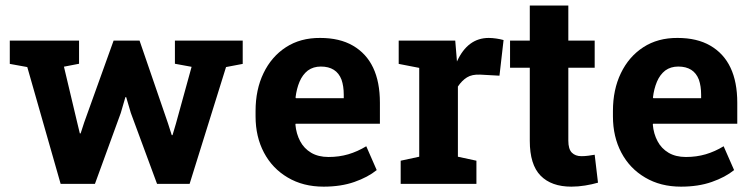

<svg xmlns="http://www.w3.org/2000/svg" viewBox="-20 -678 2774 708"><path d="M445.3 -319.8H442.4L425.3 -261.2L330.1 0H203.6L80.6 -430.7L16.1 -442.4V-528.3H271.5V-442.9L215.8 -432.1L264.6 -226.6L274.4 -186H277.3L290.5 -226.6L398.9 -528.3H494.6L599.6 -222.7L613.3 -179.7H616.2L628.9 -222.7L686.5 -431.6L625 -442.9V-528.3H875V-442.4L813.5 -430.7L679.2 0H559.1L462.4 -261.7Z M1173.3 10.3Q1097.7 10.3 1041 -23.4Q984.4 -56.6 953.4 -115.2Q922.4 -173.8 922.4 -249V-268.6Q922.4 -347.7 951.7 -408.2Q981 -469.2 1034.4 -503.9Q1087.9 -538.6 1160.6 -538.1Q1232.4 -538.1 1281.2 -509.8Q1380.9 -452.1 1380.9 -299.3V-221.7H1070.3L1069.3 -218.8Q1072.3 -184.6 1086.9 -157.2Q1101.1 -130.4 1127.4 -114.7Q1153.8 -99.1 1191.4 -99.1Q1230.5 -99.1 1264.4 -109.1Q1298.3 -119.1 1330.6 -138.7L1369.1 -50.8Q1336.4 -24.4 1286.9 -7.1Q1237.3 10.3 1173.3 10.3ZM1069.8 -318.4 1071.3 -315.9H1247.6V-328.6Q1247.6 -360.4 1239.3 -384.3Q1220.7 -432.6 1163.1 -432.6Q1135.3 -432.6 1115.2 -418Q1095.7 -402.8 1084.7 -377Q1073.7 -351.1 1069.8 -318.4Z M1668.5 -100.1 1736.8 -85.4V0H1457.5V-85.4L1525.9 -100.1V-427.7L1450.2 -442.4V-528.3H1658.7L1664.1 -462.9L1665 -451.2Q1704.6 -538.1 1782.2 -538.1Q1794.9 -538.1 1810.1 -535.9Q1825.2 -533.7 1836.9 -530.3L1821.8 -398.9L1751 -402.8Q1720.7 -404.3 1701.9 -392.6Q1683.1 -380.9 1668.5 -358.9Z M2086.9 10.3Q2013.2 10.3 1973.4 -30.3Q1933.6 -70.8 1933.6 -158.7V-428.2H1860.8V-528.3H1933.6V-657.7H2075.7V-528.3H2172.9V-428.2H2075.7V-159.2Q2075.7 -128.4 2088.6 -115.2Q2101.6 -102.1 2124 -102.1Q2135.7 -102.1 2149.4 -103.8Q2163.1 -105.5 2172.9 -107.4L2185.1 -4.4Q2163.1 2 2137.5 6.1Q2111.8 10.3 2086.9 10.3Z M2491.2 10.3Q2415.5 10.3 2358.9 -23.4Q2302.2 -56.6 2271.2 -115.2Q2240.2 -173.8 2240.2 -249V-268.6Q2240.2 -347.7 2269.5 -408.2Q2298.8 -469.2 2352.3 -503.9Q2405.8 -538.6 2478.5 -538.1Q2550.3 -538.1 2599.1 -509.8Q2698.7 -452.1 2698.7 -299.3V-221.7H2388.2L2387.2 -218.8Q2390.1 -184.6 2404.8 -157.2Q2418.9 -130.4 2445.3 -114.7Q2471.7 -99.1 2509.3 -99.1Q2548.3 -99.1 2582.3 -109.1Q2616.2 -119.1 2648.4 -138.7L2687 -50.8Q2654.3 -24.4 2604.7 -7.1Q2555.2 10.3 2491.2 10.3ZM2387.7 -318.4 2389.2 -315.9H2565.4V-328.6Q2565.4 -360.4 2557.1 -384.3Q2538.6 -432.6 2481 -432.6Q2453.1 -432.6 2433.1 -418Q2413.6 -402.8 2402.6 -377Q2391.6 -351.1 2387.7 -318.4Z"/></svg>

Font: Suwannaphum
Style: Bold
Weight: 700
Designer: Danh Hong
Version: Version 8.002; ttfautohint (v1.8.3)